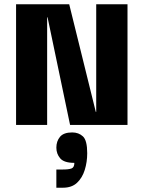

<svg xmlns="http://www.w3.org/2000/svg" viewBox="-20 -583 670 896"><path d="M429 -563H575V0H307L202 -502H200V0H55V-563H303L427 -61H429ZM243 293V208H274Q301 208 314 203Q327 198 327 177Q279 177 261 156Q243 135 243 106Q243 76 260 55.5Q277 35 317 35Q347 35 367 53.5Q387 72 387 132Q387 173 375.5 210Q364 247 339.5 270Q315 293 274 293Z"/></svg>

Font: Darker Grotesque Light Black
Style: Regular
Weight: 900
Version: Version 1.000;gftools[0.9.28]